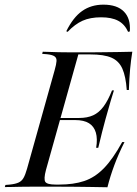

<svg xmlns="http://www.w3.org/2000/svg" viewBox="-43 -789 577 809"><path d="M89.5 -2.4Q66.1 -2.4 44.8 -2Q23.4 -1.6 6 -1.2Q-11.3 -0.8 -22.6 -0.8L-20.2 -9.7L-1.6 -11.3Q21.8 -13.7 35.1 -19.8Q48.4 -25.8 56 -39.1Q63.7 -52.4 71 -78.2L187.1 -492.7Q194.4 -518.5 195.2 -531.9Q196 -545.2 186.7 -551.6Q177.4 -558.1 154.8 -560.5L134.7 -562.1L137.1 -571Q149.2 -571 166.1 -570.2Q183.1 -569.4 204.8 -569Q226.6 -568.5 250.8 -568.5H248.4H345.2Q366.1 -568.5 396 -569Q425.8 -569.4 457.3 -569.8Q488.7 -570.2 514.5 -571Q508.9 -537.1 505.2 -497.6Q501.6 -458.1 500 -409.7H491.1Q487.1 -466.9 472.6 -499.6Q458.1 -532.3 426.6 -546Q395.2 -559.7 337.1 -559.7H287.1L150.8 -73.4Q140.3 -33.9 148 -22.6Q155.6 -11.3 191.1 -11.3H207.3Q266.9 -11.3 311.7 -26.2Q356.5 -41.1 394.4 -79.8Q432.3 -118.5 471.8 -190.3H481.5Q455.6 -138.7 438.3 -91.9Q421 -45.2 409.7 0Q370.2 -0.8 339.5 -1.2Q308.9 -1.6 277.4 -2Q246 -2.4 202.4 -2.4H94.4ZM183.9 -283.1 186.3 -291.9H353.2L351.6 -283.1ZM362.1 -166.1Q368.5 -204 360.9 -230.2Q353.2 -256.5 331.9 -269.8Q310.5 -283.1 273.4 -283.1L290.3 -291.9Q325 -291.9 349.6 -303.2Q374.2 -314.5 393.1 -339.9Q412.1 -365.3 429 -408.1H437.1Q421.8 -359.7 414.9 -333.9Q408.1 -308.1 401.6 -287.1Q393.5 -258.1 387.1 -232.3Q380.6 -206.5 371 -166.1ZM392.7 -769.4Q450.8 -769.4 479.4 -739.9Q508.1 -710.5 504 -656.5L496.8 -654.8Q482.3 -687.1 454.8 -701.6Q427.4 -716.1 383.1 -716.1Q337.1 -716.1 304.8 -701.6Q272.6 -687.1 241.9 -654.8L236.3 -657.3Q265.3 -716.1 303.2 -742.7Q341.1 -769.4 392.7 -769.4Z"/></svg>

Font: Playfair 144pt SemiCondensed
Style: Italic
Weight: 400
Width: 4
Italic angle: -15.6°
Designer: Claus Eggers Sørensen
Foundry: Claus Eggers Sørensen
Version: Version 2.203